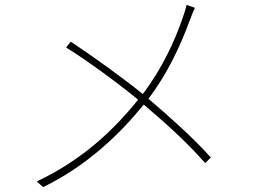

<svg xmlns="http://www.w3.org/2000/svg" viewBox="-20 -753 1040 784"><path d="M269 -583 250 -559C338 -505 470 -407 544 -346C446 -224 317 -100 130 -12L156 11C335 -76 469 -205 567 -326C659 -248 741 -174 818 -87L841 -110C766 -193 677 -272 586 -350C662 -448 718 -569 753 -665C760 -683 769 -707 776 -721L742 -733C738 -715 730 -691 725 -677C693 -585 642 -473 563 -369C491 -428 361 -522 269 -583Z"/></svg>

Font: Harano Aji Gothic TW ExtraLight
Style: Regular
Weight: 250
Foundry: Masamichi Hosoda
Version: HaranoAjiGothicTW-ExtraLight version 20230610;ttx 4.39.4